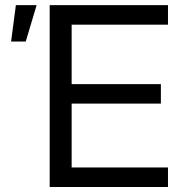

<svg xmlns="http://www.w3.org/2000/svg" viewBox="-20 -748 726 768"><path d="M178.7 0V-727.5H651.9V-649.4H266.6V-411.6H623.5V-333.5H266.6V-78.1H651.9V0ZM24.4 -582 43.5 -727.5H126.5L83 -582Z"/></svg>

Font: Inter Display
Style: Regular
Weight: 400
Designer: Rasmus Andersson
Foundry: rsms
Version: Version 4.001;git-9221beed3